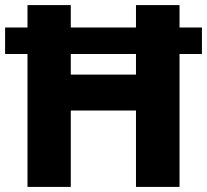

<svg xmlns="http://www.w3.org/2000/svg" viewBox="-20 -734 813 754"><path d="M88 0V-522H0V-626H88V-714H258V-626H514V-714H685V-626H773V-522H685V0H514V-300H258V0ZM258 -441H514V-522H258Z"/></svg>

Font: Noto Sans Gujarati ExtraBold
Style: Regular
Weight: 800
Designer: Jelle Bosma - Monotype Design Team, Universal Thirst
Foundry: Monotype Imaging Inc.
Version: Version 2.106; ttfautohint (v1.8.4.7-5d5b)